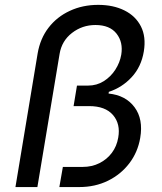

<svg xmlns="http://www.w3.org/2000/svg" viewBox="-20 -757 656 777"><path d="M42.5 0 132.3 -540.5Q142.6 -601.1 176.5 -645Q210.4 -689 262.5 -713.1Q314.5 -737.3 377.4 -737.3Q438.5 -737.3 483.6 -714.8Q528.8 -692.4 550.3 -650.1Q571.8 -607.9 562 -548.8Q551.8 -486.8 512.9 -444.8Q474.1 -402.8 420.4 -385.3L419.4 -378.4Q488.3 -371.6 524.4 -323.2Q560.5 -274.9 547.4 -198.7Q537.6 -141.1 503.4 -96.2Q469.2 -51.3 417 -25.6Q364.7 0 300.8 0H220.2L234.4 -81.5H314.5Q352.1 -81.5 382.3 -96.7Q412.6 -111.8 432.6 -138.4Q452.6 -165 458.5 -200.2Q468.3 -255.4 437.3 -291.5Q406.2 -327.6 340.8 -327.6H277.8L291.5 -410.6H335.9Q371.6 -410.6 399.9 -428.5Q428.2 -446.3 446.8 -475.1Q465.3 -503.9 470.7 -535.6Q479 -585.9 451.7 -620.8Q424.3 -655.8 366.2 -655.8Q313 -655.8 271.5 -623.8Q230 -591.8 221.2 -539.1L131.3 0Z"/></svg>

Font: Inter
Style: Italic
Weight: 400
Italic angle: -9.3988°
Designer: Rasmus Andersson
Foundry: rsms
Version: Version 4.001;git-66647c0bb